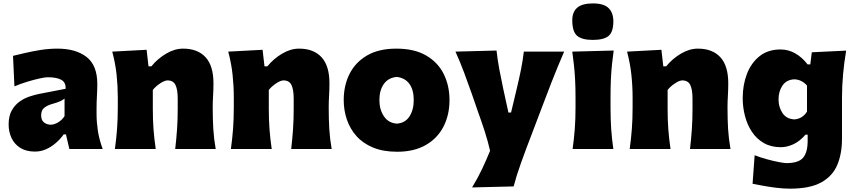

<svg xmlns="http://www.w3.org/2000/svg" viewBox="-20 -877 5032 1130"><path d="M186 15.1Q133.8 15.1 99.1 -6.8Q64.5 -28.8 47.6 -65.2Q30.8 -101.6 30.8 -144.5Q30.8 -194.3 49.1 -226.8Q67.4 -259.3 95.2 -279.1Q123 -298.8 153.3 -308.8Q183.6 -318.8 207.5 -323.7L366.2 -354.5Q368.2 -392.1 340.8 -407.2Q313.5 -422.4 259.8 -422.4Q246.1 -422.4 213.4 -415.3Q180.7 -408.2 140.4 -396Q100.1 -383.8 64.9 -368.7L56.6 -548.3Q85.4 -555.2 127.7 -565.2Q169.9 -575.2 219.2 -583Q268.6 -590.8 318.4 -590.8Q426.3 -590.8 489.5 -541.7Q552.7 -492.7 552.7 -382.3Q552.7 -354 550.5 -313.5Q548.3 -272.9 548.3 -242.7V-204.6Q548.3 -159.2 555.9 -107.9Q563.5 -56.6 584.5 0H388.2L368.2 -85.9H354.5Q336.9 -60.5 310.8 -37.4Q284.7 -14.2 252.9 0.5Q221.2 15.1 186 15.1ZM279.3 -143.1Q298.3 -143.1 321.5 -156.5Q344.7 -169.9 359.9 -193.8V-296.9Q350.6 -289.1 336.2 -282Q321.8 -274.9 285.6 -264.6Q261.7 -258.3 241.9 -243.9Q222.2 -229.5 222.2 -198.7Q222.2 -168.9 239.5 -156Q256.8 -143.1 279.3 -143.1Z M656.2 0Q664.6 -60.5 668.9 -117.7Q673.3 -174.8 673.3 -246.6V-303.2Q673.3 -369.6 666.3 -436.8Q659.2 -503.9 640.6 -573.2L842.8 -584L854 -486.8H871.1Q906.7 -530.8 957 -560.8Q1007.3 -590.8 1057.6 -590.8Q1143.1 -590.8 1189.7 -540.3Q1236.3 -489.7 1236.3 -387.2Q1236.3 -350.1 1234.1 -313.7Q1231.9 -277.3 1231.9 -246.6Q1231.9 -174.8 1235.4 -117.7Q1238.8 -60.5 1249.5 0H1011.2Q1018.1 -60.5 1022 -116.2Q1025.9 -171.9 1025.9 -234.9V-294.9Q1025.9 -350.1 1012.7 -377Q999.5 -403.8 965.8 -403.8Q949.2 -403.8 922.9 -386.5Q896.5 -369.1 879.4 -347.7V-234.9Q879.4 -171.9 883.5 -116.2Q887.7 -60.5 896.5 0Z M1338.9 0Q1347.2 -60.5 1351.6 -117.7Q1356 -174.8 1356 -246.6V-303.2Q1356 -369.6 1348.9 -436.8Q1341.8 -503.9 1323.2 -573.2L1525.4 -584L1536.6 -486.8H1553.7Q1589.4 -530.8 1639.6 -560.8Q1689.9 -590.8 1740.2 -590.8Q1825.7 -590.8 1872.3 -540.3Q1918.9 -489.7 1918.9 -387.2Q1918.9 -350.1 1916.7 -313.7Q1914.6 -277.3 1914.6 -246.6Q1914.6 -174.8 1918 -117.7Q1921.4 -60.5 1932.1 0H1693.8Q1700.7 -60.5 1704.6 -116.2Q1708.5 -171.9 1708.5 -234.9V-294.9Q1708.5 -350.1 1695.3 -377Q1682.1 -403.8 1648.4 -403.8Q1631.8 -403.8 1605.5 -386.5Q1579.1 -369.1 1562 -347.7V-234.9Q1562 -171.9 1566.2 -116.2Q1570.3 -60.5 1579.1 0Z M2317.4 16.1Q2235.4 16.1 2175.8 -8.5Q2116.2 -33.2 2078.1 -75.9Q2040 -118.7 2021.5 -173.3Q2002.9 -228 2002.9 -288.1Q2002.9 -374 2037.4 -442.4Q2071.8 -510.7 2140.6 -550.8Q2209.5 -590.8 2312.5 -590.8Q2418.5 -590.8 2487.8 -550.5Q2557.1 -510.3 2591.3 -441.7Q2625.5 -373 2625.5 -288.1Q2625.5 -200.7 2590.1 -131.8Q2554.7 -63 2485.8 -23.4Q2417 16.1 2317.4 16.1ZM2315.9 -149.4Q2364.7 -152.8 2389.9 -191.7Q2415 -230.5 2415 -288.1Q2415 -347.7 2389.9 -382.8Q2364.7 -418 2315.9 -424.3Q2265.6 -419.9 2239.3 -383.1Q2212.9 -346.2 2212.9 -288.1Q2212.9 -232.4 2239.5 -192.6Q2266.1 -152.8 2315.9 -149.4Z M2758.3 226.1Q2791 172.9 2816.9 118.2Q2842.8 63.5 2864.3 10.3Q2851.1 -47.4 2832.3 -105.5Q2813.5 -163.6 2793.5 -218.3L2757.8 -321.8Q2736.3 -382.8 2712.2 -447.8Q2688 -512.7 2660.6 -573.2L2902.3 -579.6Q2908.7 -522 2918.9 -468Q2929.2 -414.1 2941.4 -356.4L2972.2 -214.8H2987.8L3021.5 -356Q3034.7 -411.1 3045.7 -464.8Q3056.6 -518.6 3063 -573.2H3300.3Q3280.3 -526.9 3262.5 -483.9Q3244.6 -440.9 3224.6 -389.4Q3204.6 -337.9 3177.2 -265.6L3116.2 -105Q3074.2 3.9 3046.6 81.1Q3019 158.2 3002.9 220.2Z M3350.1 0Q3358.4 -60.5 3362.8 -117.7Q3367.2 -174.8 3367.2 -246.6V-303.2Q3367.2 -362.8 3364.7 -408.4Q3362.3 -454.1 3357.9 -493.7Q3353.5 -533.2 3348.1 -573.2L3591.8 -579.6Q3585.9 -538.6 3581.8 -498.3Q3577.6 -458 3575.4 -411.1Q3573.2 -364.3 3573.2 -303.2V-246.6Q3573.2 -174.8 3577.1 -117.7Q3581.1 -60.5 3589.8 0ZM3468.8 -642.1Q3405.3 -642.1 3376.7 -666.3Q3348.1 -690.4 3348.1 -758.3Q3348.1 -806.2 3377 -831.5Q3405.8 -856.9 3469.7 -856.9Q3533.2 -856.9 3561.5 -829.6Q3589.8 -802.2 3589.8 -751.5Q3589.8 -688.5 3561.5 -665.3Q3533.2 -642.1 3468.8 -642.1Z M3686 0Q3694.3 -60.5 3698.7 -117.7Q3703.1 -174.8 3703.1 -246.6V-303.2Q3703.1 -369.6 3696 -436.8Q3689 -503.9 3670.4 -573.2L3872.6 -584L3883.8 -486.8H3900.9Q3936.5 -530.8 3986.8 -560.8Q4037.1 -590.8 4087.4 -590.8Q4172.9 -590.8 4219.5 -540.3Q4266.1 -489.7 4266.1 -387.2Q4266.1 -350.1 4263.9 -313.7Q4261.7 -277.3 4261.7 -246.6Q4261.7 -174.8 4265.1 -117.7Q4268.6 -60.5 4279.3 0H4041Q4047.9 -60.5 4051.8 -116.2Q4055.7 -171.9 4055.7 -234.9V-294.9Q4055.7 -350.1 4042.5 -377Q4029.3 -403.8 3995.6 -403.8Q3979 -403.8 3952.6 -386.5Q3926.3 -369.1 3909.2 -347.7V-234.9Q3909.2 -171.9 3913.3 -116.2Q3917.5 -60.5 3926.3 0Z M4629.4 233.4Q4592.3 233.4 4550.3 228.3Q4508.3 223.1 4470.9 216.3Q4433.6 209.5 4409.2 204.6L4421.4 36.6Q4455.1 49.8 4493.7 60.3Q4532.2 70.8 4564 76.9Q4595.7 83 4608.4 83Q4679.7 83 4706.5 51.3Q4733.4 19.5 4733.4 -47.9V-84.5H4720.7Q4687.5 -45.9 4649.9 -28.3Q4612.3 -10.7 4575.2 -10.7Q4518.1 -10.7 4475.8 -34.9Q4433.6 -59.1 4406 -100.3Q4378.4 -141.6 4364.7 -193.4Q4351.1 -245.1 4351.1 -299.8Q4351.1 -377 4376 -441.9Q4400.9 -506.8 4450.4 -546.4Q4500 -585.9 4574.2 -585.9Q4620.1 -585.9 4660.6 -562.7Q4701.2 -539.6 4732.9 -498H4749L4757.8 -569.3L4960 -579.1Q4947.8 -507.8 4941.7 -438.7Q4935.5 -369.6 4935.5 -301.3V-60.1Q4935.5 26.9 4908 93Q4880.4 159.2 4813.7 196.3Q4747.1 233.4 4629.4 233.4ZM4654.8 -174.3Q4703.1 -177.7 4729.5 -220.2V-373.5Q4698.2 -408.7 4655.3 -410.2Q4608.9 -408.2 4585.4 -373.8Q4562 -339.4 4562 -291.5Q4562 -246.6 4585.2 -211.7Q4608.4 -176.8 4654.8 -174.3Z"/></svg>

Font: Pinar DS4-ExtraBold
Style: Regular
Weight: 800
Designer: Amin Abedi
Version: Version 2.000